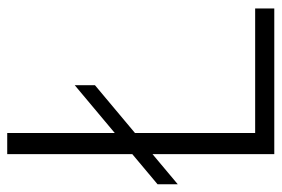

<svg xmlns="http://www.w3.org/2000/svg" viewBox="-144 -636 780 532"><g transform="rotate(-90 246.0 -370.0)"><path d="M85 0V-337.5L1.5 -267.5V-323.5L85 -393.5V-740H143.5V-442L276 -553V-497L143.5 -386V-53H488.5V0Z"/></g></svg>

Font: Encode Sans SemiCondensed SemiCondensed Light
Style: Regular
Weight: 300
Width: 4
Designer: Multiple Designers
Foundry: Impallari Type
Version: Version 3.000; ttfautohint (v1.8.3) -l 8 -r 50 -G 200 -x 14 